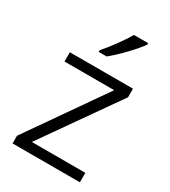

<svg xmlns="http://www.w3.org/2000/svg" viewBox="-188 -858 840 951"><g transform="rotate(30 232.5 -383.0)"><path d="M373 -757V-766H292C267 -722 217 -654 183 -616V-606H228C277 -645 345 -717 373 -757ZM425 0V-54H119L421 -484V-533H60V-480H344L40 -44V0Z"/></g></svg>

Font: Noto Sans Thaana Light
Style: Regular
Weight: 300
Designer: David Williams
Foundry: Google Inc.
Version: Version 3.001